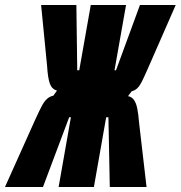

<svg xmlns="http://www.w3.org/2000/svg" viewBox="-57 -745 728 773"><path d="M158 -360 172.5 -380.5Q152 -385.5 143.8 -408Q135.5 -430.5 132.5 -480.5L108.5 -725H250.5L254 -462H262L308.5 -725H450.5L404 -462H410L506.5 -725H650.5L539 -470.5Q521 -430 513.2 -414.8Q505.5 -399.5 496.2 -390.2Q487 -381 473 -377.5L458.5 -358Q473.5 -355 482.2 -342.8Q491 -330.5 495.5 -309Q500 -287.5 503 -250.5L533 8H385L379.5 -273H370.5L321 8H179L228.5 -273H221.5L116 8H-37L84 -261.5Q102.5 -302 111.8 -319.2Q121 -336.5 131.8 -346.5Q142.5 -356.5 158 -360Z"/></svg>

Font: JuliaMono Black
Style: Italic
Weight: 900
Italic angle: -9°
Monospace: yes
Designer: cormullion
Foundry: corm
Version: Version 0.057; ttfautohint (v1.8.4)